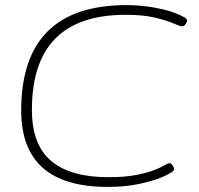

<svg xmlns="http://www.w3.org/2000/svg" viewBox="-20 -726 780 752"><path d="M401 6Q63 6 63 -293Q63 -706 476 -706Q531 -706 583 -696.5Q635 -687 663 -676Q713 -657 713 -646Q713 -642 707.5 -632.5Q702 -623 694 -623Q685 -623 660 -634Q635 -645 589 -656.5Q543 -668 472 -668Q105 -668 105 -296Q105 -159 180.5 -95.5Q256 -32 405 -32Q469 -32 512.5 -40.5Q556 -49 583 -59.5Q610 -70 624 -78.5Q638 -87 644 -87Q650 -87 656 -78Q662 -69 662 -64Q662 -57 648.5 -49Q635 -41 612 -31Q578 -17 524.5 -5.5Q471 6 401 6Z"/></svg>

Font: Asap Expanded Expanded Thin
Style: Italic
Weight: 100
Width: 7
Italic angle: -6°
Designer: Pablo Cosgaya
Foundry: Omnibus-Type
Version: Version 3.001; ttfautohint (v1.8.4.7-5d5b)